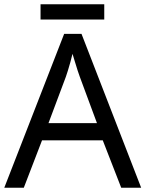

<svg xmlns="http://www.w3.org/2000/svg" viewBox="-20 -875 679 895"><path d="M545 0 459 -221H176L91 0H0L279 -717H360L638 0ZM352 -517Q349 -525 342 -546Q335 -567 328.5 -589.5Q322 -612 318 -624Q313 -604 307.5 -583.5Q302 -563 296.5 -546Q291 -529 287 -517L206 -301H432ZM466 -855V-784H169V-855Z"/></svg>

Font: Noto Sans Meetei Mayek
Style: Regular
Weight: 400
Designer: Monotype Design Team and Neelakash Kshetrimayum
Foundry: Monotype Imaging Inc.
Version: Version 2.002